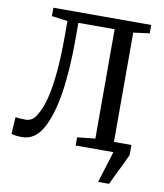

<svg xmlns="http://www.w3.org/2000/svg" viewBox="-98 -822 924 1082"><g transform="rotate(10 364.0 -281.5)"><path d="M537.5 180 593.5 0 575 -57.5H686.5V0Q673.5 29.5 658 60.8Q642.5 92 627.5 122.2Q612.5 152.5 600.5 180ZM71.5 5.5Q47 5.5 33.8 3.5Q20.5 1.5 10 -1L16 -98.5Q27 -97 39.8 -95.8Q52.5 -94.5 73.5 -94.5Q86 -94.5 97.5 -98.5Q109 -102.5 119.2 -111.8Q129.5 -121 138.5 -138Q162 -176 178 -239.5Q194 -303 202 -393.2Q210 -483.5 210 -601.5V-683L119 -695V-743H679V-695L586.5 -683V-57L684.5 -47V0H377.5V-47L480 -58V-683.5H272.5V-590.5Q272.5 -499.5 267.2 -421.5Q262 -343.5 251.8 -279.2Q241.5 -215 226.2 -164.2Q211 -113.5 190.5 -76Q168.5 -34.5 138.5 -14.5Q108.5 5.5 71.5 5.5Z"/></g></svg>

Font: Merriweather 28pt
Style: Regular
Weight: 400
Version: Version 2.100